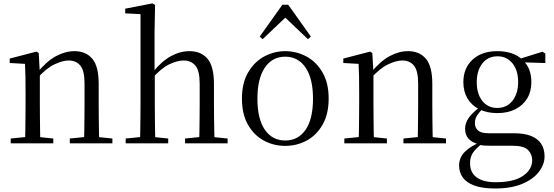

<svg xmlns="http://www.w3.org/2000/svg" viewBox="-20 -825 3187 1105"><path d="M41.7 0V-27.8L150.4 -38.6H182.8L286.7 -27.8V0ZM123.9 0Q125.1 -24.4 125.6 -65.3Q126.1 -106.3 126.6 -150.7Q127.1 -195.1 127.1 -228.5V-289.4Q127.1 -340.8 126.5 -380.8Q125.9 -420.7 123.9 -457.5L35.8 -462.4V-487.9L189.9 -528L202.9 -519.8L209.3 -403.1V-401.7V-228.5Q209.3 -195.1 209.8 -150.7Q210.3 -106.3 210.8 -65.3Q211.3 -24.4 212.3 0ZM381.8 0V-27.8L489.3 -38.6H522.3L626.8 -27.8V0ZM463.5 0Q464.5 -24.4 465 -64.8Q465.5 -105.3 466 -149.7Q466.5 -194.1 466.5 -228.5V-344.3Q466.5 -418.1 442.4 -447.5Q418.3 -476.9 374.6 -476.9Q340.9 -476.9 293.8 -454.8Q246.6 -432.7 192.2 -372.4L183.7 -406H193.8Q248.4 -472.9 302.1 -501.7Q355.9 -530.6 408.5 -530.6Q474 -530.6 511 -487.1Q548 -443.5 548 -342.4V-228.5Q548 -194.1 548.5 -149.7Q549 -105.3 549.6 -64.8Q550.2 -24.4 551.2 0Z M703.3 0V-27.8L812.1 -38.6H844.7L948.1 -27.8V0ZM785.7 0Q786.7 -24.4 787.2 -65.3Q787.7 -106.3 788.2 -150.7Q788.7 -195.1 788.7 -228.5V-743.7L700.7 -748.1V-775.1L857.1 -805.5L872.5 -796.5L869.5 -641V-411.6L870.9 -399.2V-228.5Q870.9 -195.1 871.4 -150.7Q871.9 -106.3 872.5 -65.3Q873.1 -24.4 874.1 0ZM1045 0V-27.8L1152.5 -38.6H1184.7L1290 -27.8V0ZM1126 0Q1127.2 -24.4 1127.7 -64.8Q1128.2 -105.3 1128.7 -149.7Q1129.2 -194.1 1129.2 -228.5V-344.3Q1129.2 -418.1 1104.4 -447.5Q1079.7 -476.9 1036.4 -476.9Q1001.3 -476.9 955 -455.2Q908.8 -433.5 854.4 -372.6L835.4 -407H857.2Q909.8 -472.4 963.1 -501.5Q1016.4 -530.6 1070.5 -530.6Q1136.6 -530.6 1174 -487.3Q1211.4 -443.9 1211.4 -341.1V-228.5Q1211.4 -194.1 1211.9 -149.7Q1212.4 -105.3 1213.3 -64.8Q1214.2 -24.4 1215.2 0Z M1621.5 14.6Q1555.2 14.6 1498.4 -15.9Q1441.6 -46.5 1407 -107.4Q1372.4 -168.3 1372.4 -257.8Q1372.4 -347.6 1408.1 -408.5Q1443.7 -469.3 1500.7 -500Q1557.7 -530.6 1621.5 -530.6Q1686.2 -530.6 1743.2 -500.1Q1800.2 -469.5 1835.9 -408.7Q1871.5 -347.8 1871.5 -257.8Q1871.5 -168 1836.4 -107.2Q1801.3 -46.3 1744.5 -15.8Q1687.7 14.6 1621.5 14.6ZM1621.5 -16.4Q1696 -16.4 1738.7 -78.2Q1781.4 -140.1 1781.4 -256.6Q1781.4 -373.4 1738.7 -436.1Q1696 -498.8 1621.5 -498.8Q1547.1 -498.8 1504.3 -436.1Q1461.5 -373.4 1461.5 -256.6Q1461.5 -140.1 1504.3 -78.2Q1547.1 -16.4 1621.5 -16.4ZM1752.3 -599.4 1594.6 -749.5H1649.3L1491.6 -599.4L1474.8 -614.6L1605.3 -797.8H1638.7L1769.1 -614.6Z M1961.7 0V-27.8L2070.4 -38.6H2102.8L2206.7 -27.8V0ZM2043.9 0Q2045.1 -24.4 2045.6 -65.3Q2046.1 -106.3 2046.6 -150.7Q2047.1 -195.1 2047.1 -228.5V-289.4Q2047.1 -340.8 2046.5 -380.8Q2045.9 -420.7 2043.9 -457.5L1955.8 -462.4V-487.9L2109.9 -528L2122.9 -519.8L2129.3 -403.1V-401.7V-228.5Q2129.3 -195.1 2129.8 -150.7Q2130.3 -106.3 2130.8 -65.3Q2131.3 -24.4 2132.3 0ZM2301.8 0V-27.8L2409.3 -38.6H2442.3L2546.8 -27.8V0ZM2383.5 0Q2384.5 -24.4 2385 -64.8Q2385.5 -105.3 2386 -149.7Q2386.5 -194.1 2386.5 -228.5V-344.3Q2386.5 -418.1 2362.4 -447.5Q2338.3 -476.9 2294.6 -476.9Q2260.9 -476.9 2213.8 -454.8Q2166.6 -432.7 2112.2 -372.4L2103.7 -406H2113.8Q2168.4 -472.9 2222.1 -501.7Q2275.9 -530.6 2328.5 -530.6Q2394 -530.6 2431 -487.1Q2468 -443.5 2468 -342.4V-228.5Q2468 -194.1 2468.5 -149.7Q2469 -105.3 2469.6 -64.8Q2470.2 -24.4 2471.2 0Z M2829.5 259.8Q2754.9 259.8 2709.3 242.6Q2663.7 225.4 2643 195.8Q2622.2 166.2 2622.2 128Q2622.2 81.5 2655.8 48.1Q2689.4 14.6 2754.6 -11.3L2759.8 -2.4Q2721.2 27 2703.2 52.1Q2685.2 77.1 2685.2 113.8Q2685.2 168.1 2723.4 195.9Q2761.7 223.7 2832.5 223.7Q2936.6 223.7 2989.8 187.3Q3042.9 151 3042.9 96.6Q3042.9 63.1 3019.1 38.5Q2995.3 13.9 2931.8 13.9H2809Q2785.9 13.9 2767.9 12.8Q2749.9 11.7 2733.8 6.9V4.5Q2656.7 -15.2 2656.7 -83.9Q2656.7 -115.9 2676.3 -144.9Q2696 -173.9 2741.3 -208.6V-217.6L2764.1 -206.2Q2737.8 -179.2 2725.4 -160.2Q2713.1 -141.1 2713.1 -115.9Q2713.1 -90.3 2731 -74.3Q2748.9 -58.2 2789.7 -58.2H2936.5Q2997.4 -58.2 3036.5 -42.6Q3075.6 -26.9 3094.8 2.8Q3114.1 32.6 3114.1 75Q3114.1 121.1 3081.5 163.8Q3048.9 206.5 2985.7 233.1Q2922.5 259.8 2829.5 259.8ZM2842.4 -174.1Q2781.8 -174.1 2737.8 -196.5Q2693.8 -218.9 2670.3 -258.7Q2646.7 -298.6 2646.7 -351.9Q2646.7 -432.7 2699.5 -481.7Q2752.3 -530.6 2842.6 -530.6Q2889.5 -530.6 2926.4 -517.7Q2963.3 -504.7 2987.1 -480.5L2989.8 -477.8Q3038.1 -432.4 3038.1 -351.9Q3038.1 -298.6 3014.2 -258.7Q2990.2 -218.9 2946.3 -196.5Q2902.5 -174.1 2842.4 -174.1ZM2841.6 -203.7Q2896.5 -203.7 2929.2 -244.9Q2962 -286.1 2962 -352.7Q2962 -420.4 2929.1 -460.7Q2896.3 -501 2843.4 -501Q2788.8 -501 2756.3 -460.2Q2723.8 -419.4 2723.8 -351.9Q2723.8 -285.3 2755.7 -244.5Q2787.6 -203.7 2841.6 -203.7ZM2956.9 -467.3V-483.9H2962.9L3102.1 -527.5L3118.5 -516.5V-462.2Z"/></svg>

Font: Noto Serif HK ExtraLight
Style: Regular
Weight: 200
Designer: Ryoko NISHIZUKA 西塚涼子 (kana & ideographs); Frank Grießhammer (Latin, Greek & Cyrillic); Wenlong ZHANG 张文龙 (bopomofo); San
Foundry: Adobe
Version: Version 2.002-H1;hotconv 1.1.0;makeotfexe 2.6.0